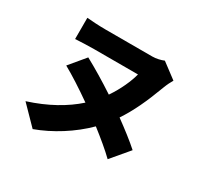

<svg xmlns="http://www.w3.org/2000/svg" viewBox="-169 -977 1338 1277"><g transform="rotate(30 500.0 -339.0)"><path d="M869 -669 753 -756C730 -746 696 -738 667 -738H306C258 -738 194 -742 164 -745V-582C194 -584 263 -587 306 -587H644C629 -529 594 -448 543 -374C458 -430 373 -481 301 -520L201 -400C266 -364 350 -310 435 -250C348 -172 232 -106 85 -59L219 78C345 32 475 -49 574 -148C642 -95 705 -43 751 2L865 -133C816 -177 751 -227 681 -278C739 -365 784 -462 834 -596C845 -625 858 -651 869 -669Z"/></g></svg>

Font: Source Han Sans HK Heavy
Style: Regular
Weight: 900
Designer: Ryoko NISHIZUKA 西塚涼子 (kana, bopomofo & ideographs); Paul D. Hunt (Latin, Greek & Cyrillic); Sandoll Communications 산돌커뮤니
Foundry: Adobe
Version: Version 2.000;hotconv 1.0.107;makeotfexe 2.5.65593